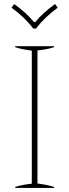

<svg xmlns="http://www.w3.org/2000/svg" viewBox="-20 -928 342 948"><path d="M37 -890 50 -908Q108 -867 148 -819H154Q194 -867 252 -908L265 -890Q199 -842 158 -787H144Q103 -842 37 -890ZM55 -5Q88 -16 137 -21V-678Q84 -685 55 -695V-700H247V-695Q214 -684 165 -679V-22Q218 -15 247 -5V0H55Z"/></svg>

Font: Trirong Thin
Style: Regular
Weight: 250
Designer: Katatrad Team
Foundry: CadsonDemak
Version: Version 1.001